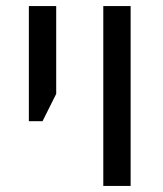

<svg xmlns="http://www.w3.org/2000/svg" viewBox="-20 -612 535 632"><path d="M320 0V-592H410V0ZM75 -213V-592H165V-303L120 -213Z"/></svg>

Font: Go Noto Kurrent-Regular
Style: Regular
Weight: 400
Designer: Monotype Design Team
Foundry: Monotype Imaging Inc.
Version: Version 2.012; ttfautohint (v1.8.4.7-5d5b)